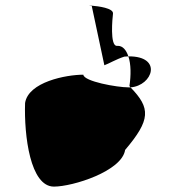

<svg xmlns="http://www.w3.org/2000/svg" viewBox="-20 -684 629 712"><path d="M73 -302C69 -181 92 8 180 8C250 8 432 -49 444 -128C539 -240 539 -283 464 -360H457C414 -360 291 -382 289 -407C225 -407 85 -380 73 -302ZM320 -664C306 -664 309 -663 320 -663ZM320 -663 367 -442C384 -448 410 -464 441 -474C446 -474 451 -475 456 -475C448 -499 435 -514 417 -514H413C387 -514 397 -618 399 -633C402 -654 344 -661 320 -663ZM456 -475C466 -446 466 -405 460 -365L464 -360C546 -366 585 -476 456 -475Z"/></svg>

Font: Ampere
Style: CndIta
Weight: 400
Version: Version 1